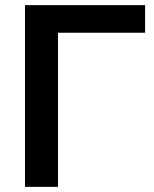

<svg xmlns="http://www.w3.org/2000/svg" viewBox="-20 -725 599 745"><path d="M77 0V-705H543V-598H205V0Z"/></svg>

Font: Nunito Sans 12pt ExtraLight
Style: Regular
Weight: 200
Designer: Vernon Adams
Foundry: Vernon Adams
Version: Version 3.101;gftools[0.9.27]